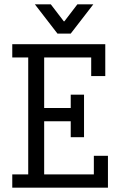

<svg xmlns="http://www.w3.org/2000/svg" viewBox="-20 -872 559 892"><path d="M416 -61.7V-148.1H481.5V0H37V-61.7H111.1V-604.9H37V-666.7H469.1V-518.5H403.7V-604.9H185.2V-370.4H308.6V-432.1H370.4V-234.6H308.6V-308.6H185.2V-61.7ZM279 -772.8 339.5 -851.9H413.6L308.6 -716H246.9L142 -851.9H216L276.5 -772.8Z"/></svg>

Font: Slabo 27px
Style: Regular
Weight: 400
Version: Version 1.02 Build 003a